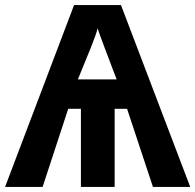

<svg xmlns="http://www.w3.org/2000/svg" viewBox="-20 -737 770 757"><path d="M457 -717 730 0H583L481 -308H432V0H299V-308H249L148 0H0L272 -717ZM365 -626Q363 -616 355.5 -595Q348 -574 338.5 -550Q329 -526 319.5 -503.5Q310 -481 305 -468L287 -424H440L423 -468Q418 -482 409.5 -504Q401 -526 392 -550Q383 -574 375.5 -594.5Q368 -615 365 -626Z"/></svg>

Font: Noto IKEA Latin
Style: Bold
Weight: 700
Designer: Monotype Design Team
Foundry: Monotype Imaging Inc.
Version: Version 1.0